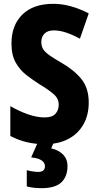

<svg xmlns="http://www.w3.org/2000/svg" viewBox="-20 -744 515 1004"><path d="M444 -208Q444 -142 416 -93Q388 -44 336.5 -17Q285 10 214 10Q167 10 122.5 0Q78 -10 34 -33V-189Q79 -163 125.5 -146.5Q172 -130 213 -130Q253 -130 270 -149Q287 -168 287 -196Q287 -228 262 -250.5Q237 -273 184 -305Q151 -326 117.5 -352Q84 -378 62 -417Q40 -456 40 -517Q40 -612 97 -668Q154 -724 259 -724Q304 -724 349.5 -711.5Q395 -699 444 -674L398 -542Q356 -564 323.5 -574.5Q291 -585 261 -585Q229 -585 212.5 -568Q196 -551 196 -525Q196 -502 206 -486.5Q216 -471 238.5 -455Q261 -439 301 -416Q370 -376 407 -329Q444 -282 444 -208ZM333 124Q333 179 301 209.5Q269 240 197 240Q154 240 120 231V146Q135 150 151.5 152.5Q168 155 180 155Q196 155 205.5 148Q215 141 215 125Q215 107 198 95Q181 83 143 79L178 0H261L248 32Q286 40 309.5 64Q333 88 333 124Z"/></svg>

Font: Noto Sans Telugu Condensed ExtraBold
Style: Regular
Weight: 800
Width: 3
Designer: Jelle Bosma - Monotype Design Team
Foundry: Monotype Imaging Inc.
Version: Version 2.005; ttfautohint (v1.8.4.7-5d5b)